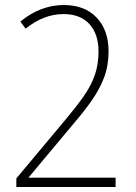

<svg xmlns="http://www.w3.org/2000/svg" viewBox="-20 -744 540 764"><path d="M45 -34 239 -266Q282 -317 312 -359.5Q342 -402 357 -444.5Q372 -487 372 -539Q372 -609 335.5 -648.5Q299 -688 233 -688Q154 -688 82 -630L61 -658Q102 -692 145.5 -708Q189 -724 234 -724Q317 -724 364.5 -674Q412 -624 412 -540Q412 -483 394.5 -436.5Q377 -390 346 -345.5Q315 -301 272 -251L94 -38V-37H440V0H45Z"/></svg>

Font: Noto Sans Gurmukhi SemiCondensed ExtraLight
Style: Regular
Weight: 200
Width: 4
Designer: Jelle Bosma - Monotype Design Team
Foundry: Monotype Imaging Inc.
Version: Version 2.004; ttfautohint (v1.8.4.7-5d5b)